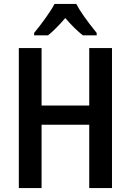

<svg xmlns="http://www.w3.org/2000/svg" viewBox="-20 -959 666 979"><path d="M435 0V-323H192V0H76V-714H192V-421H435V-714H551V0ZM473 -791V-779H402Q357 -815 313 -867Q262 -808 225 -779H154V-791Q183 -826 213 -868Q243 -910 258 -939H369Q396 -886 473 -791Z"/></svg>

Font: Noto Sans Display Medium Narrow
Style: Regular
Weight: 500
Width: 4
Designer: Monotype Design team
Foundry: Monotype Imaging Inc.
Version: Version 1.000